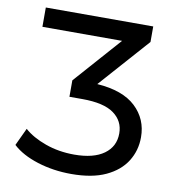

<svg xmlns="http://www.w3.org/2000/svg" viewBox="-80 -772 784 852"><g transform="rotate(10 312.0 -346.0)"><path d="M297 8Q216 8 144.5 -14.5Q73 -37 31 -76L68 -155Q105 -122 165 -100.5Q225 -79 295 -79Q382 -79 429 -113Q476 -147 476 -206Q476 -262 430.5 -295Q385 -328 288 -328H230V-402L417 -613H58V-700H542V-630L342 -405Q458 -397 516 -342.5Q574 -288 574 -206Q574 -146 543.5 -97.5Q513 -49 452 -20.5Q391 8 297 8Z"/></g></svg>

Font: Montserrat Medium
Style: Regular
Weight: 500
Designer: Julieta Ulanovsky
Foundry: Julieta Ulanovsky
Version: Version 9.000; ttfautohint (v1.8.4.7-5d5b)